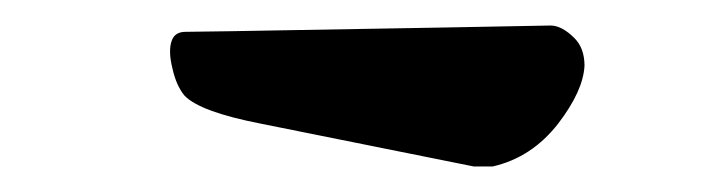

<svg xmlns="http://www.w3.org/2000/svg" viewBox="-20 -136 544 149"><path d="M113.8 -83Q116.7 -69.8 123 -62Q134.8 -49.3 182.6 -40L347.7 -6.8H362.3Q392.6 -13.7 413.1 -40Q432.6 -65.4 433.6 -85Q433.6 -98.6 425.8 -106.4Q416 -116.2 407.2 -116.2L327.1 -114.7L160.2 -111.8L124 -111.3Q115.7 -111.3 113.3 -104.5Q110.4 -96.7 113.8 -83Z"/></svg>

Font: Urdu Khush Khati
Style: Regular
Weight: 400
Version: Version 001.500